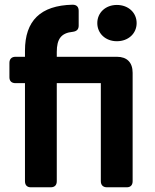

<svg xmlns="http://www.w3.org/2000/svg" viewBox="-20 -795 658 815"><path d="M86 -580V-554H46C29 -554 20 -544 20 -528V-467C20 -451 29 -442 46 -442H86V-26C86 -9 95 0 111 0H195C212 0 221 -9 221 -26V-442H408V-26C408 -9 418 0 434 0H518C534 0 543 -9 543 -26V-486C543 -530 519 -554 476 -554H221V-574C221 -629 239 -655 289 -660C305 -662 314 -670 314 -686V-749C314 -765 306 -775 288 -775C152 -772 86 -707 86 -580ZM393 -697C393 -653 428 -620 476 -620C525 -620 560 -653 560 -697C560 -741 525 -774 476 -774C428 -774 393 -741 393 -697Z"/></svg>

Font: Arvore Sans SemiBold
Style: Regular
Weight: 600
Designer: Jonny Pinhorn (Latin) Dan Schunck (customization for Arvore)
Version: Version 1.000;Glyphs 3.3 (3305)